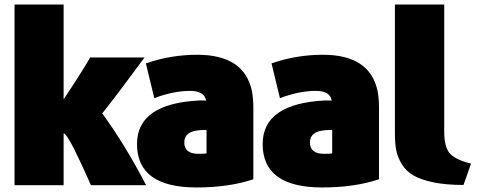

<svg xmlns="http://www.w3.org/2000/svg" viewBox="-20 -800 2124 845"><path d="M623 15H380Q379 12 366 -17Q353 -46 339 -76Q325 -106 309 -138.5Q293 -171 279.5 -192Q266 -213 260 -213V15H44V-780H260V-363Q332 -470 377 -547H616Q501 -390 430 -301Q533 -159 623 15Z M1095 -11Q987 25 845 25Q583 25 583 -166Q583 -345 860 -358Q879 -358 887 -357Q880 -400 817 -400Q743 -400 659 -368L622 -521Q731 -559 848 -559Q1056 -559 1089 -398Q1095 -365 1095 -327ZM889 -125V-228Q868 -228 859 -227Q791 -222 791 -173Q791 -123 854 -123Q882 -123 889 -125Z M1648 -11Q1540 25 1398 25Q1136 25 1136 -166Q1136 -345 1413 -358Q1432 -358 1440 -357Q1433 -400 1370 -400Q1296 -400 1212 -368L1175 -521Q1284 -559 1401 -559Q1609 -559 1642 -398Q1648 -365 1648 -327ZM1442 -125V-228Q1421 -228 1412 -227Q1344 -222 1344 -173Q1344 -123 1407 -123Q1435 -123 1442 -125Z M2053 -80 2020 14Q1943 14 1887.5 2.5Q1832 -9 1799.5 -28Q1767 -47 1748.5 -77.5Q1730 -108 1724 -138.5Q1718 -169 1718 -212V-780H1935V-221Q1935 -151 1961 -123.5Q1987 -96 2053 -80Z"/></svg>

Font: Repo
Style: ExtraBlack
Weight: 1000
Designer: Stefan Peev
Foundry: Context Ltd
Version: Version 001.000